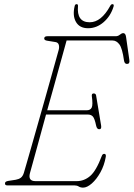

<svg xmlns="http://www.w3.org/2000/svg" viewBox="-20 -870 628 901"><path d="M329.5 0H14.5Q2.5 0 3.5 -10Q3.5 -18.5 18.5 -21L54 -26.5Q68.5 -29 77.8 -36Q87 -43 92 -59Q94.5 -67.5 104.2 -100.8Q114 -134 128 -183.8Q142 -233.5 158.5 -291.2Q175 -349 191.2 -406.5Q207.5 -464 221.2 -513.2Q235 -562.5 244.2 -595.5Q253.5 -628.5 255.5 -636Q259 -649.5 255.8 -660Q252.5 -670.5 241 -672.5L201 -679Q187.5 -681 187.5 -689.5Q187.5 -700 202.5 -700H523Q534 -700 542.5 -707.2Q551 -714.5 558.5 -714.5Q569 -714.5 571.5 -697L587 -588.5Q590 -570 576 -570Q564.5 -570 562 -585.5Q554 -643.5 540.2 -661.8Q526.5 -680 508 -680H292.5Q290.5 -672.5 282 -642Q273.5 -611.5 260.8 -565.5Q248 -519.5 232.8 -464.2Q217.5 -409 201.5 -352.5H387Q404.5 -352.5 410.5 -365.5Q416.5 -378.5 411 -418Q409 -431.5 419.5 -431.5Q425.5 -431.5 428 -428.5Q430.5 -425.5 431 -422L454.5 -281Q457.5 -263.5 445.5 -263.5Q434.5 -263.5 431 -281Q424 -314.5 415.5 -323.5Q407 -332.5 392.5 -332.5H196Q178 -266 161.5 -206.2Q145 -146.5 134 -106.2Q123 -66 120.5 -57.5Q110.5 -20 146.5 -20H340Q375 -20 403.2 -44.2Q431.5 -68.5 458 -139Q461.5 -148 469 -148Q478.5 -148 476.5 -134.5Q469.5 -94 451.2 -61.2Q433 -28.5 410.8 -9Q388.5 10.5 370 10.5Q358 10.5 349.5 5.2Q341 0 329.5 0ZM401 -765.5Q455 -765.5 497 -842Q501.5 -850.5 507.5 -850.5Q516 -850.5 513 -839.5Q499.5 -795 466.5 -766.2Q433.5 -737.5 393.5 -737.5Q353.5 -737.5 336.5 -767Q319.5 -796.5 330.5 -842Q332.5 -850.5 339.5 -850.5Q346.5 -850.5 346 -842Q339 -765.5 401 -765.5Z"/></svg>

Font: Fraunces 144pt S100 Thin
Style: Italic
Weight: 100
Italic angle: -16°
Version: Version 1.000; ttfautohint (v1.8.3)